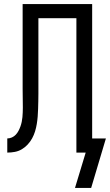

<svg xmlns="http://www.w3.org/2000/svg" viewBox="-20 -755 544 950"><path d="M431 175H351L404 0H358V-665H170V-291Q170 -272 169.5 -253.5Q169 -235 168.5 -216Q168 -197 166.5 -178.5Q165 -160 162 -141.5Q159 -123 153.5 -105Q148 -87 139 -70.5Q130 -54 117 -40Q104 -26 88 -16.5Q72 -7 53.5 -3.5Q35 0 16 0V-70Q28 -70 39 -75Q50 -80 58 -88.5Q66 -97 71.5 -107.5Q77 -118 81 -129Q85 -140 87.5 -152Q90 -164 91 -175.5Q92 -187 92.5 -199Q93 -211 93 -223Q93 -246 92.5 -269Q92 -292 92 -315V-735H436V-70H504Z"/></svg>

Font: Iosevka Term SS14
Style: Regular
Weight: 400
Monospace: yes
Designer: Belleve Invis
Foundry: Belleve Invis
Version: Version 24.1.1; ttfautohint (v1.8.4)